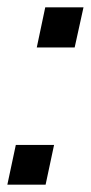

<svg xmlns="http://www.w3.org/2000/svg" viewBox="-25 -502 247 522"><path d="M98 -482H202L178 -373H75ZM18 -108H122L99 0H-5Z"/></svg>

Font: Decalotype
Style: Italic
Weight: 400
Italic angle: -12°
Designer: Alfredo Marco Pradil
Foundry: Alfredo Marco Pradil
Version: Version 1.0